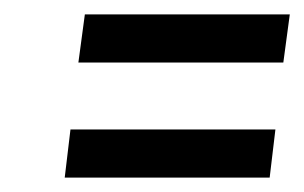

<svg xmlns="http://www.w3.org/2000/svg" viewBox="-20 -449 423 267"><path d="M374 -362 383 -429H98L89 -362ZM355 -202 363 -269H78L70 -202Z"/></svg>

Font: Gamestation Condensed
Style: Italic
Weight: 400
Width: 3
Designer: Jonas Hecksher
Foundry: Jonas Hecksher, Playtypeª, e-types AS
Version: Version 1.003